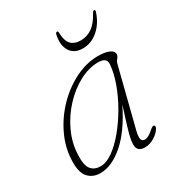

<svg xmlns="http://www.w3.org/2000/svg" viewBox="-157 -753 811 868"><g transform="rotate(-30 248.5 -319.0)"><path d="M354 -83Q345.5 -51 348.8 -37.2Q352 -23.5 367 -23.5Q385 -23.5 412 -48Q427 -61 433 -58Q441.5 -53.5 433.5 -40Q422 -21 398.2 -6.8Q374.5 7.5 349.5 7.5Q330.5 7.5 319.8 -1.2Q309 -10 309 -31Q309 -44 312.5 -61.2Q316 -78.5 326.2 -113.2Q336.5 -148 357 -212Q304 -103.5 240.8 -48Q177.5 7.5 117 7.5Q77.5 7.5 54 -18.8Q30.5 -45 33 -107Q35.5 -174.5 65.8 -237.2Q96 -300 144.8 -349.5Q193.5 -399 252.5 -428Q311.5 -457 370.5 -457Q406.5 -457 427.8 -447.8Q449 -438.5 449 -423Q449 -412 440.8 -403Q432.5 -394 430 -383.5ZM70 -117Q67 -62 83.8 -40.5Q100.5 -19 132.5 -19Q163 -18.5 197.8 -43.2Q232.5 -68 266.5 -109Q300.5 -150 329.5 -200Q358.5 -250 377.2 -301.8Q396 -353.5 399.5 -398.5Q401.5 -432 357.5 -432Q308.5 -432 258.8 -405.5Q209 -379 167 -334Q125 -289 98.8 -232.8Q72.5 -176.5 70 -117ZM340 -556.5Q373 -556.5 400 -575.5Q427 -594.5 449.5 -637Q454 -645 459 -645Q466 -645 463.5 -636Q448 -585 412 -552.8Q376 -520.5 330.5 -520.5Q285 -520.5 265.2 -552.8Q245.5 -585 257 -636Q259.5 -645 266 -645Q271 -645 271.5 -637Q272 -594.5 289.2 -575.5Q306.5 -556.5 340 -556.5Z"/></g></svg>

Font: Fraunces 9pt Soft Thin
Style: Italic
Weight: 100
Italic angle: -16°
Version: Version 1.000;[b76b70a41]